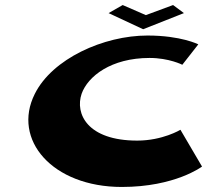

<svg xmlns="http://www.w3.org/2000/svg" viewBox="-20 -725 822 762"><path d="M558.8 -665 666.9 -705 710 -673 548.2 -609 411 -673 466.9 -705ZM524.6 -167C326.6 -167 276.9 -274 304 -353C328.6 -422 420.7 -495 573.7 -495C650.7 -495 703.6 -468 703.6 -468L767 -549C767 -549 698.4 -584 565.4 -584C391.4 -584 187.3 -492 117.9 -352C27.2 -171 187.4 17 463.4 17C675.4 17 781.8 -64 781.8 -64L696.1 -210C696.1 -210 625.6 -167 524.6 -167Z"/></svg>

Font: Hussar Milosc
Style: Obl
Weight: 700
Foundry: Cannot Into Space Fonts
Version: Version 1.02